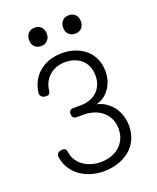

<svg xmlns="http://www.w3.org/2000/svg" viewBox="-170 -1039 940 1148"><g transform="rotate(-20 300.0 -464.5)"><path d="M82 -573Q96 -651 153 -695.5Q210 -740 294 -740Q337 -740 375 -727Q413 -714 441.5 -689.5Q470 -665 486 -629Q502 -593 502 -548Q502 -520 494 -493Q486 -466 471 -443.5Q456 -421 433.5 -404.5Q411 -388 383 -382Q416 -375 442 -357Q468 -339 486 -314.5Q504 -290 513.5 -259.5Q523 -229 523 -196Q523 -146 504.5 -107.5Q486 -69 454 -43Q422 -17 379.5 -3.5Q337 10 290 10Q248 10 210.5 -1Q173 -12 143 -33Q113 -54 92 -84.5Q71 -115 64 -155Q59 -175 69 -186Q79 -197 102 -197Q112 -197 117.5 -192Q123 -187 125 -176Q129 -144 144 -120.5Q159 -97 181 -81Q203 -65 231.5 -56.5Q260 -48 291 -48Q325 -48 355.5 -58Q386 -68 408.5 -87Q431 -106 444.5 -134Q458 -162 458 -199Q458 -236 444.5 -264Q431 -292 408.5 -311Q386 -330 355.5 -340Q325 -350 291 -350H247Q233 -350 225.5 -357.5Q218 -365 218 -379Q218 -394 225 -401Q232 -408 247 -408H293Q322 -408 348.5 -417Q375 -426 394.5 -443Q414 -460 425.5 -486Q437 -512 437 -546Q437 -578 426.5 -603.5Q416 -629 397 -646.5Q378 -664 351.5 -673.5Q325 -683 294 -683Q232 -683 191.5 -647Q151 -611 145 -552Q143 -541 137 -535.5Q131 -530 121 -530Q99 -530 88.5 -541Q78 -552 82 -573ZM410 -822Q384 -822 368.5 -837.5Q353 -853 353 -880Q353 -907 368.5 -923Q384 -939 410 -939Q435 -939 450.5 -923Q466 -907 466 -880Q466 -854 450.5 -838Q435 -822 410 -822ZM193 -822Q167 -822 151.5 -837.5Q136 -853 136 -880Q136 -907 151.5 -923Q167 -939 193 -939Q218 -939 233.5 -923Q249 -907 249 -880Q249 -854 233.5 -838Q218 -822 193 -822Z"/></g></svg>

Font: Maple Mono NL ExtraLight
Style: Regular
Weight: 275
Monospace: yes
Designer: subframe7536
Version: Version 7.000